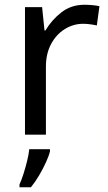

<svg xmlns="http://www.w3.org/2000/svg" viewBox="-20 -566 453 807"><path d="M335 -546Q350 -546 367.5 -544.5Q385 -543 398 -540L387 -459Q374 -462 358.5 -464Q343 -466 329 -466Q288 -466 252 -443.5Q216 -421 194.5 -380.5Q173 -340 173 -286V0H85V-536H157L167 -438H171Q197 -482 238 -514Q279 -546 335 -546ZM190 70Q186 88 173.5 115.5Q161 143 144.5 171Q128 199 110 221H62V209Q70 192 78.5 165.5Q87 139 94 110.5Q101 82 103 61H190Z"/></svg>

Font: Noto Sans Yi
Style: Regular
Weight: 400
Designer: Monotype Design Team
Foundry: Monotype Imaging Inc.
Version: Version 2.002; ttfautohint (v1.8.4.7-5d5b)